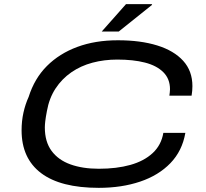

<svg xmlns="http://www.w3.org/2000/svg" viewBox="-20 -893 991 925"><path d="M456 12Q272 12 178 -59Q84 -130 84 -265Q84 -310 93 -350.5Q102 -391 118 -426Q146 -515 206 -575Q266 -635 352.5 -667Q439 -699 548 -699Q657 -699 737.5 -674Q818 -649 862.5 -600Q907 -551 907 -478Q907 -467 906 -455.5Q905 -444 903 -432H796Q797 -440 798 -448Q799 -456 799 -463Q799 -513 767 -545Q735 -577 678.5 -591.5Q622 -606 545 -606Q482 -606 425.5 -591Q369 -576 323.5 -544.5Q278 -513 247.5 -466.5Q217 -420 206 -358Q203 -342 201 -330Q199 -318 198 -308.5Q197 -299 196.5 -292Q196 -285 196 -279Q196 -210 228.5 -166Q261 -122 319.5 -101Q378 -80 456 -80Q542 -80 608 -98.5Q674 -117 715.5 -155.5Q757 -194 767 -253H873Q858 -166 801 -107Q744 -48 655 -18Q566 12 456 12ZM470 -741 587 -873H711L713 -870L552 -741Z"/></svg>

Font: Archivo Expanded
Style: Italic
Weight: 400
Width: 7
Italic angle: -10°
Designer: Hector Gatti
Foundry: Omnibus-Type
Version: Version 2.001